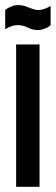

<svg xmlns="http://www.w3.org/2000/svg" viewBox="-32 -718 214 738"><path d="M30 0V-547H120V0ZM115 -602.5Q93.5 -602.5 76 -611.5Q57 -621.5 35.5 -621.5Q23.5 -621.5 10.5 -616.8Q-2.5 -612 -12 -605.5V-679.5Q-5.5 -685 2 -688.8Q9.5 -692.5 18 -695.5Q26 -698.5 35.5 -698.5Q57 -698.5 75 -690.5Q85 -686.5 95 -683Q105 -679.5 115 -679.5Q127 -679.5 140 -684.2Q153 -689 162.5 -695.5V-621.5Q154 -613 139.8 -607.8Q125.5 -602.5 115 -602.5Z"/></svg>

Font: League Gothic SemiCondensed
Style: Regular
Weight: 400
Width: 4
Designer: The League of Moveable Type
Version: Version 2.001